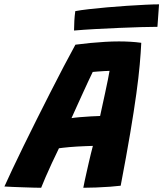

<svg xmlns="http://www.w3.org/2000/svg" viewBox="-72 -859 754 886"><path d="M117.9 7.5Q105.6 7.5 83.7 6.9Q61.8 6.2 36.2 5.4Q10.8 4.5 -12.8 3.6Q-36.2 2.6 -51.6 1.6Q-38 -29.2 -15.2 -77.2Q7.5 -125.2 36.1 -183.9Q64.8 -242.6 96.6 -306.2Q128.4 -369.9 160.5 -432.8Q192.6 -495.8 222.2 -552.4Q251.9 -609 276 -652.8Q310.9 -657.4 345.2 -660.7Q379.6 -664 412.6 -665.9Q445.6 -667.9 476.9 -667.9Q503.4 -667.9 529.2 -666.4Q555 -664.9 579.9 -661.5Q577.9 -617.5 572.8 -560.6Q567.8 -503.6 557.1 -426.2Q546.5 -348.9 528.9 -244.7Q511.4 -140.5 484.9 -2Q467.8 0.2 436.7 2.6Q405.6 5 371.9 6.2Q338.2 7.5 312.4 7.5Q314.9 -6.6 319 -25.2Q323.1 -43.9 327.8 -64.9Q332.4 -86 337.4 -107.4Q342.4 -128.8 347.2 -148.9Q352.1 -169.1 356.6 -185.8Q340.6 -185.4 322 -184.6Q303.4 -183.9 284.3 -182.8Q265.2 -181.6 248.4 -180.2Q231.6 -178.8 218.8 -177.2Q206 -175.8 200 -174.8Q183.4 -140.9 167.4 -106.4Q151.4 -72 138.6 -42.3Q125.9 -12.6 117.9 7.5ZM258 -313.9Q269.9 -316 294.9 -318.2Q320 -320.4 346.8 -321.9Q373.5 -323.4 390 -323.8Q392.1 -334.4 398.6 -363.6Q405 -392.9 412.6 -427.8Q420.1 -462.6 426 -491.8Q431.9 -521 433.5 -532Q425.4 -532 409.1 -531Q392.9 -530 377.4 -528.9Q362 -527.8 355.9 -527Q348.8 -512.6 336.7 -486.7Q324.6 -460.8 310.4 -429.6Q296.1 -398.5 282.4 -368.1Q268.8 -337.8 258 -313.9ZM654.5 -735.2Q626 -735.2 579.2 -733.9Q532.5 -732.5 477.2 -730.2Q422 -727.9 367.6 -724.9Q313.2 -721.9 269.6 -718.1Q269.9 -741.2 271.1 -763.7Q272.4 -786.1 275.4 -807.6Q298.9 -812.2 337.6 -816.6Q376.2 -821 422.1 -825.1Q467.9 -829.1 514 -832.2Q560.1 -835.2 599 -837.1Q637.9 -839 661.9 -839Z"/></svg>

Font: Grandstander Thin
Style: Italic
Weight: 100
Italic angle: -15°
Designer: Tyler Finck
Foundry: Etcetera Type Co
Version: Version 1.200